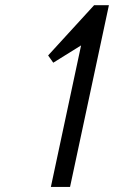

<svg xmlns="http://www.w3.org/2000/svg" viewBox="-20 -716 490 748"><path d="M178.2 12.2 295.9 -539.1 187.5 -471.7 167.5 -500 346.7 -695.8H404.3L252.9 12.2Z"/></svg>

Font: Anka/Coder Narrow
Style: Italic
Weight: 400
Width: 3
Italic angle: -12°
Monospace: yes
Version: Version 001.100